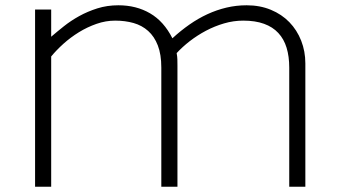

<svg xmlns="http://www.w3.org/2000/svg" viewBox="-20 -707 1286 727"><path d="M173.8 -670.9V-567.9Q195.3 -586.4 221.7 -607.4Q248 -628.4 279.8 -646Q311.5 -663.6 348.6 -675.3Q385.7 -687 428.2 -687Q496.1 -687 548.3 -656.5Q600.6 -626 632.8 -562Q664.1 -590.8 697.3 -614Q730.5 -637.2 765.4 -653.3Q800.3 -669.4 837.4 -678.2Q874.5 -687 914.1 -687Q964.4 -687 1005.6 -669.9Q1046.9 -652.8 1075.7 -623Q1104.5 -593.3 1120.4 -553Q1136.2 -512.7 1136.2 -466.8V0H1075.2V-451.2Q1075.2 -493.2 1065.2 -526.1Q1055.2 -559.1 1033.9 -582Q1012.7 -605 979.7 -616.9Q946.8 -628.9 900.9 -628.9Q864.3 -628.9 828.4 -618.4Q792.5 -607.9 759.8 -590.6Q727.1 -573.2 698.7 -551.3Q670.4 -529.3 648.9 -505.9Q651.4 -492.2 651.6 -482.4Q651.9 -472.7 651.9 -459V0H590.8V-451.2Q590.8 -501 577.6 -534.9Q564.5 -568.8 541 -589.8Q517.6 -610.8 485.6 -619.9Q453.6 -628.9 416 -628.9Q380.4 -628.9 345.5 -616.7Q310.5 -604.5 278.8 -585Q247.1 -565.4 220.2 -541.3Q193.4 -517.1 173.8 -493.2V0H112.8V-670.9Z"/></svg>

Font: Syncopate
Style: Regular
Weight: 300
Width: 7
Designer: Astigmatic (AOETI)
Foundry: Astigmatic (AOETI)
Version: Version 001.000